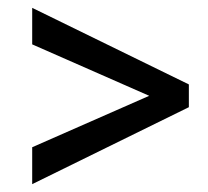

<svg xmlns="http://www.w3.org/2000/svg" viewBox="-20 -604 531 489"><path d="M461 -331 62 -135V-229L360 -360L62 -491V-584L461 -389Z"/></svg>

Font: Domine
Style: Bold
Weight: 700
Designer: Pablo Impallari, Rodrigo Fuenzalida, Brenda Gallo
Foundry: Pablo Impallari, Rodrigo Fuenzalida, Brenda Gallo
Version: Version 2.000